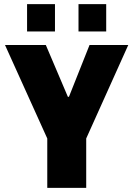

<svg xmlns="http://www.w3.org/2000/svg" viewBox="-20 -902 640 922"><path d="M207 0V-237L4 -686H200L306 -437H311L410 -686H596L394 -237V0ZM110 -751V-882H244V-751ZM357 -751V-882H490V-751Z"/></svg>

Font: Chivo Mono Medium ExtraBold
Style: Regular
Weight: 800
Monospace: yes
Version: Version 1.008